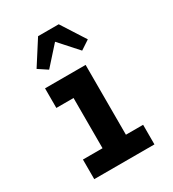

<svg xmlns="http://www.w3.org/2000/svg" viewBox="-185 -866 870 967"><g transform="rotate(-30 250.0 -382.5)"><path d="M75 0V-114H189V-406H89V-520H325V-114H425V0ZM154 -591 101 -626 190 -765H310L399 -626L346 -591L250 -698Z"/></g></svg>

Font: Iosevka Curly Heavy
Style: Regular
Weight: 900
Monospace: yes
Designer: Belleve Invis
Foundry: Belleve Invis
Version: Version 22.1.2; ttfautohint (v1.8.4)